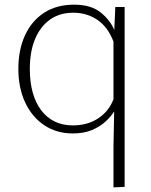

<svg xmlns="http://www.w3.org/2000/svg" viewBox="-20 -558 642 817"><path d="M462.9 239.3V64.5L465.8 -84Q452.1 -62 428.7 -40.5Q405.3 -19 371.1 -4.6Q336.9 9.8 290 9.8Q220.2 9.8 168 -25.4Q115.7 -60.5 86.9 -122.6Q58.1 -184.6 58.1 -264.6Q58.1 -345.7 86.2 -407.2Q114.3 -468.8 167.2 -503.4Q220.2 -538.1 294.9 -538.1Q367.2 -538.1 408.2 -505.1Q449.2 -472.2 466.3 -430.2L470.7 -528.3H510.3V237.3ZM290 -24.4Q352.5 -24.4 397.9 -54.4Q443.4 -84.5 462.9 -135.7V-380.9Q439 -443.4 394.3 -473.6Q349.6 -503.9 291.5 -503.9Q234.4 -503.9 193.1 -474.9Q151.9 -445.8 129.4 -392.3Q106.9 -338.9 106.9 -264.6Q106.9 -209 119.1 -164.8Q131.3 -120.6 155 -89.1Q178.7 -57.6 212.6 -41Q246.6 -24.4 290 -24.4Z"/></svg>

Font: Comme Thin
Style: Regular
Weight: 250
Version: Version 1.000;gftools[0.9.27]